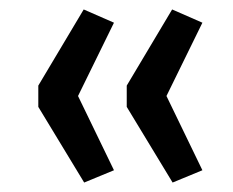

<svg xmlns="http://www.w3.org/2000/svg" viewBox="-20 -469 493 406"><path d="M158 -83 61 -243V-288L157 -449L221 -421L145 -266L221 -109ZM345 -83 248 -243V-288L344 -449L408 -421L332 -266L408 -109Z"/></svg>

Font: Nunito Sans Medium
Style: Regular
Weight: 500
Designer: Vernon Adams
Foundry: Vernon Adams
Version: Version 3.101; ttfautohint (v1.8.4.7-5d5b);gftools[0.9.27]